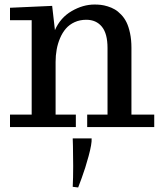

<svg xmlns="http://www.w3.org/2000/svg" viewBox="-20 -558 704 843"><path d="M23.9 0ZM382.3 49.8Q383.8 73.2 369.1 127.2Q354.5 181.2 338.9 223.1L323.2 265.1L299.3 262.2Q301.3 224.1 301.3 170.9Q301.3 117.7 300.3 83.5L299.3 49.8ZM313 0H23.9V-54.7H119.1V-469.2H23.9V-523.9L209 -532.2L221.2 -425.8Q245.1 -480.5 294.7 -509.3Q344.2 -538.1 395 -538.1Q409.7 -538.1 422.9 -536.6Q436 -535.2 452.9 -530Q469.7 -524.9 483.6 -516.8Q497.6 -508.8 511.7 -494.1Q525.9 -479.5 535.4 -460.2Q544.9 -440.9 551 -412.1Q557.1 -383.3 557.1 -348.1V-54.7H657.2V0H362.8V-54.7H452.1V-347.2Q452.1 -410.6 427.2 -440.9Q402.3 -471.2 358.9 -471.2Q330.6 -471.2 307.6 -460.7Q284.7 -450.2 269.3 -432.4Q253.9 -414.6 243.7 -390.4Q233.4 -366.2 228.8 -340.3Q224.1 -314.5 224.1 -286.1V-54.7H313Z"/></svg>

Font: Trocchi
Style: Regular
Weight: 400
Designer: vernon adams
Version: Version 1.0; ttfautohint (v0.8) -l 6 -r 50 -G 100